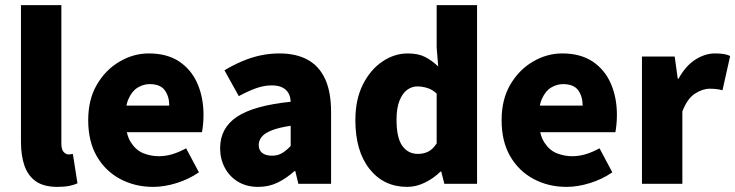

<svg xmlns="http://www.w3.org/2000/svg" viewBox="-20 -719 2876 751"><path d="M205 12Q151 12 120 -10Q89 -32 75.5 -71.5Q62 -111 62 -164V-699H220V-158Q220 -134 229 -124.5Q238 -115 247 -115Q252 -115 255.5 -115.5Q259 -116 265 -117L283 -2Q271 4 251.5 8Q232 12 205 12Z M579 12Q508 12 450 -19Q392 -50 358.5 -108Q325 -166 325 -249Q325 -330 359 -388Q393 -446 447.5 -478Q502 -510 562 -510Q634 -510 681.5 -478Q729 -446 752.5 -391.5Q776 -337 776 -270Q776 -249 774 -230Q772 -211 770 -202H449L447 -306H642Q642 -342 624.5 -366Q607 -390 565 -390Q542 -390 519.5 -377Q497 -364 483 -333Q469 -302 471 -249Q472 -193 492 -162Q512 -131 541 -119.5Q570 -108 601 -108Q628 -108 654.5 -116Q681 -124 708 -139L758 -45Q719 -18 671 -3Q623 12 579 12Z M990 12Q944 12 910.5 -8.5Q877 -29 859 -63.5Q841 -98 841 -139Q841 -218 906.5 -262Q972 -306 1117 -321Q1116 -342 1107.5 -356Q1099 -370 1083 -377.5Q1067 -385 1043 -385Q1013 -385 982 -374Q951 -363 914 -343L858 -444Q891 -464 926 -479Q961 -494 997.5 -502Q1034 -510 1073 -510Q1138 -510 1183 -485.5Q1228 -461 1251.5 -410.5Q1275 -360 1275 -281V0H1147L1135 -50H1132Q1101 -22 1066.5 -5Q1032 12 990 12ZM1044 -110Q1067 -110 1084 -120.5Q1101 -131 1117 -148V-227Q1070 -220 1042.5 -209Q1015 -198 1003.5 -183.5Q992 -169 992 -152Q992 -131 1006 -120.5Q1020 -110 1044 -110Z M1573 12Q1481 12 1425.5 -58Q1370 -128 1370 -249Q1370 -330 1399.5 -388.5Q1429 -447 1476 -478.5Q1523 -510 1575 -510Q1616 -510 1643 -496Q1670 -482 1694 -459L1688 -533V-699H1846V0H1718L1706 -48H1703Q1677 -22 1642.5 -5Q1608 12 1573 12ZM1615 -117Q1637 -117 1655 -126Q1673 -135 1688 -158V-353Q1671 -369 1651 -375Q1631 -381 1612 -381Q1591 -381 1572.5 -367.5Q1554 -354 1542.5 -325Q1531 -296 1531 -251Q1531 -180 1553.5 -148.5Q1576 -117 1615 -117Z M2196 12Q2125 12 2067 -19Q2009 -50 1975.5 -108Q1942 -166 1942 -249Q1942 -330 1976 -388Q2010 -446 2064.5 -478Q2119 -510 2179 -510Q2251 -510 2298.5 -478Q2346 -446 2369.5 -391.5Q2393 -337 2393 -270Q2393 -249 2391 -230Q2389 -211 2387 -202H2066L2064 -306H2259Q2259 -342 2241.5 -366Q2224 -390 2182 -390Q2159 -390 2136.5 -377Q2114 -364 2100 -333Q2086 -302 2088 -249Q2089 -193 2109 -162Q2129 -131 2158 -119.5Q2187 -108 2218 -108Q2245 -108 2271.5 -116Q2298 -124 2325 -139L2375 -45Q2336 -18 2288 -3Q2240 12 2196 12Z M2491 0V-498H2619L2631 -411H2634Q2662 -462 2700 -486Q2738 -510 2776 -510Q2798 -510 2812 -507.5Q2826 -505 2836 -500L2806 -366Q2794 -369 2783 -370.5Q2772 -372 2756 -372Q2728 -372 2698 -352.5Q2668 -333 2649 -283V0Z"/></svg>

Font: Mada ExtraBold
Style: Regular
Weight: 800
Designer: Khaled Hosny
Version: Version 1.5